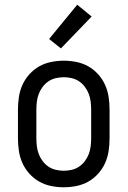

<svg xmlns="http://www.w3.org/2000/svg" viewBox="-20 -785 540 813"><path d="M250 8Q223 8 196 2.5Q169 -3 146 -16Q123 -29 104.5 -49.5Q86 -70 75 -94.5Q64 -119 60 -146Q56 -173 56 -200V-320Q56 -347 60 -374Q64 -401 75 -425.5Q86 -450 104.5 -470.5Q123 -491 146 -504Q169 -517 196 -522.5Q223 -528 250 -528Q277 -528 304 -522.5Q331 -517 354 -504Q377 -491 395.5 -470.5Q414 -450 425 -425.5Q436 -401 440 -374Q444 -347 444 -320V-200Q444 -173 440 -146Q436 -119 425 -94.5Q414 -70 395.5 -49.5Q377 -29 354 -16Q331 -3 304 2.5Q277 8 250 8ZM250 -62Q267 -62 284 -66Q301 -70 315 -79.5Q329 -89 339.5 -103Q350 -117 356 -133Q362 -149 364 -166Q366 -183 366 -200V-320Q366 -337 364 -354Q362 -371 356 -387Q350 -403 339.5 -417Q329 -431 315 -440.5Q301 -450 284 -454Q267 -458 250 -458Q233 -458 216 -454Q199 -450 185 -440.5Q171 -431 160.5 -417Q150 -403 144 -387Q138 -371 136 -354Q134 -337 134 -320V-200Q134 -183 136 -166Q138 -149 144 -133Q150 -117 160.5 -103Q171 -89 185 -79.5Q199 -70 216 -66Q233 -62 250 -62ZM238 -580 188 -620 307 -765 368 -715Z"/></svg>

Font: Iosevka Web
Style: Regular
Weight: 400
Monospace: yes
Designer: Belleve Invis
Foundry: Belleve Invis
Version: Version 28.0.3; ttfautohint (v1.8.3)